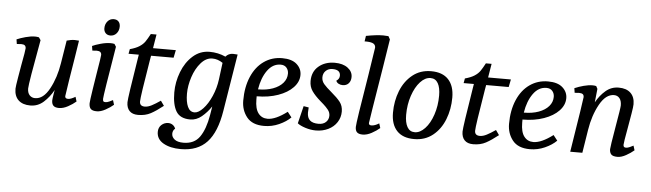

<svg xmlns="http://www.w3.org/2000/svg" viewBox="-53 -910 4552 1342"><g transform="rotate(5 2223.0 -238.5)"><path d="M147 -110Q147 -80 162 -63.5Q177 -47 201 -47Q259 -47 301.5 -125.5Q344 -204 360 -306L386 -467Q416 -476 443 -476Q456 -476 472 -474L454 -359Q439 -268 426.5 -189Q414 -110 410 -79Q410 -62 431 -62Q450 -62 482 -81L492 -49Q469 -29 436 -11Q403 7 373 7Q346 7 334 -5Q322 -17 322 -42Q322 -52 329 -94L333 -116Q305 -65 265 -29Q225 7 172 7Q118 7 88.5 -21Q59 -49 59 -101Q59 -115 70.5 -183Q82 -251 85 -268Q105 -373 105 -388Q105 -401 97.5 -408Q90 -415 72 -415Q65 -415 41 -413L36 -445Q61 -456 97.5 -466Q134 -476 164 -476Q176 -476 191 -473L204 -454Q147 -144 147 -110Z M584 -45Q584 -59 597.5 -146.5Q611 -234 615 -257Q635 -377 635 -388Q635 -415 602 -415Q595 -415 571 -413L566 -445Q587 -455 624.5 -465.5Q662 -476 694 -476Q709 -476 721 -473L733 -454Q675 -106 675 -84Q675 -71 678.5 -66.5Q682 -62 694 -62Q705 -62 720.5 -69Q736 -76 745 -81L755 -49Q732 -29 699 -11Q666 7 638 7Q609 7 596.5 -5Q584 -17 584 -45ZM641 -576Q641 -605 658 -625Q675 -645 701 -645Q723 -645 735 -632Q747 -619 747 -597Q747 -568 730 -548.5Q713 -529 687 -529Q666 -529 653.5 -542Q641 -555 641 -576Z M847 -75Q847 -106 892 -383L897 -413H825L831 -446Q872 -457 897 -473Q922 -489 936 -509.5Q950 -530 968 -564H1008L992 -467H1152L1141 -413H983L977 -379Q934 -121 934 -88Q934 -55 970 -55Q992 -55 1018 -68.5Q1044 -82 1079 -106L1103 -72Q1055 -34 1017 -13.5Q979 7 928 7Q888 7 867.5 -14.5Q847 -36 847 -75Z M1076 113Q1076 82 1096.5 63.5Q1117 45 1144 45Q1161 45 1174.5 54Q1188 63 1195 80Q1178 94 1178 117Q1178 140 1198.5 156.5Q1219 173 1261 173Q1337 173 1375 118.5Q1413 64 1430 -36L1440 -97Q1411 -54 1374 -23.5Q1337 7 1294 7Q1223 7 1195 -39.5Q1167 -86 1167 -172Q1167 -245 1194 -315.5Q1221 -386 1271.5 -431Q1322 -476 1389 -476Q1448 -476 1501 -452Q1521 -476 1553 -476Q1563 -476 1585 -474L1520 -74Q1496 77 1430 148Q1364 219 1246 219Q1172 219 1124 191.5Q1076 164 1076 113ZM1470 -290 1485 -407Q1450 -431 1412 -431Q1368 -431 1332 -390Q1296 -349 1276 -288Q1256 -227 1256 -171Q1256 -114 1271.5 -79.5Q1287 -45 1320 -45Q1347 -45 1379.5 -79.5Q1412 -114 1437 -171Q1462 -228 1470 -290Z M1652 -157Q1652 -252 1683 -324.5Q1714 -397 1770 -436.5Q1826 -476 1898 -476Q1966 -476 2000.5 -445Q2035 -414 2035 -370Q2035 -322 1997 -282Q1959 -242 1892.5 -218.5Q1826 -195 1743 -195V-172Q1743 -108 1767 -76.5Q1791 -45 1832 -45Q1888 -45 1969 -106L1998 -69Q1967 -38 1917 -15.5Q1867 7 1812 7Q1729 7 1690.5 -41.5Q1652 -90 1652 -157ZM1947 -372Q1947 -396 1932.5 -413Q1918 -430 1891 -430Q1836 -430 1798.5 -378Q1761 -326 1748 -244Q1807 -244 1852 -260.5Q1897 -277 1922 -306Q1947 -335 1947 -372Z M2046 -32 2076 -155 2112 -149Q2110 -129 2110 -113Q2110 -77 2129.5 -59Q2149 -41 2190 -41Q2223 -41 2242 -59Q2261 -77 2261 -104Q2261 -127 2246 -145.5Q2231 -164 2213 -180Q2195 -196 2189 -201Q2151 -234 2130 -264Q2109 -294 2109 -334Q2109 -400 2154 -438Q2199 -476 2267 -476Q2324 -476 2358 -450.5Q2392 -425 2392 -387Q2392 -359 2376.5 -342Q2361 -325 2335 -325Q2319 -325 2306 -332Q2293 -339 2288 -352Q2310 -366 2310 -389Q2310 -431 2255 -431Q2226 -431 2207.5 -413Q2189 -395 2189 -367Q2189 -341 2207 -320Q2225 -299 2260 -270Q2302 -235 2323.5 -207.5Q2345 -180 2345 -140Q2345 -99 2323 -65Q2301 -31 2262 -12Q2223 7 2175 7Q2139 7 2101.5 -5Q2064 -17 2046 -32Z M2452 -42Q2452 -73 2508 -411Q2538 -600 2538 -606Q2538 -624 2524 -633Q2510 -642 2476 -643H2461L2467 -682Q2540 -696 2587 -696Q2600 -696 2624 -694L2636 -672L2605 -476Q2541 -85 2541 -77Q2541 -62 2559 -62Q2583 -62 2613 -81L2623 -49Q2600 -29 2567 -11Q2534 7 2504 7Q2477 7 2464.5 -4.5Q2452 -16 2452 -42Z M2702 -164Q2702 -246 2730 -317Q2758 -388 2812.5 -432Q2867 -476 2943 -476Q3023 -476 3064.5 -431.5Q3106 -387 3106 -305Q3106 -223 3078 -151.5Q3050 -80 2995.5 -36.5Q2941 7 2865 7Q2785 7 2743.5 -37.5Q2702 -82 2702 -164ZM3013 -311Q3013 -366 2995.5 -397Q2978 -428 2943 -428Q2905 -428 2871 -391Q2837 -354 2816 -291.5Q2795 -229 2795 -157Q2795 -103 2812.5 -72Q2830 -41 2865 -41Q2902 -41 2936.5 -77.5Q2971 -114 2992 -176.5Q3013 -239 3013 -311Z M3198 -75Q3198 -106 3243 -383L3248 -413H3176L3182 -446Q3223 -457 3248 -473Q3273 -489 3287 -509.5Q3301 -530 3319 -564H3359L3343 -467H3503L3492 -413H3334L3328 -379Q3285 -121 3285 -88Q3285 -55 3321 -55Q3343 -55 3369 -68.5Q3395 -82 3430 -106L3454 -72Q3406 -34 3368 -13.5Q3330 7 3279 7Q3239 7 3218.5 -14.5Q3198 -36 3198 -75Z M3517 -157Q3517 -252 3548 -324.5Q3579 -397 3635 -436.5Q3691 -476 3763 -476Q3831 -476 3865.5 -445Q3900 -414 3900 -370Q3900 -322 3862 -282Q3824 -242 3757.5 -218.5Q3691 -195 3608 -195V-172Q3608 -108 3632 -76.5Q3656 -45 3697 -45Q3753 -45 3834 -106L3863 -69Q3832 -38 3782 -15.5Q3732 7 3677 7Q3594 7 3555.5 -41.5Q3517 -90 3517 -157ZM3812 -372Q3812 -396 3797.5 -413Q3783 -430 3756 -430Q3701 -430 3663.5 -378Q3626 -326 3613 -244Q3672 -244 3717 -260.5Q3762 -277 3787 -306Q3812 -335 3812 -372Z M4236 -42Q4236 -58 4260 -198Q4284 -336 4284 -353Q4284 -386 4269.5 -403.5Q4255 -421 4231 -421Q4173 -421 4130 -343Q4087 -265 4071 -163L4045 0H3960Q4020 -375 4020 -388Q4020 -403 4011.5 -409Q4003 -415 3986 -415Q3979 -415 3955 -413L3950 -445Q3980 -458 4014 -467Q4048 -476 4076 -476Q4089 -476 4101 -473L4111 -454L4101 -359Q4128 -408 4167.5 -442Q4207 -476 4259 -476Q4313 -476 4342.5 -448Q4372 -420 4372 -369Q4372 -352 4363.5 -301.5Q4355 -251 4346 -200Q4327 -96 4327 -81Q4327 -71 4331.5 -66.5Q4336 -62 4346 -62Q4357 -62 4372.5 -69Q4388 -76 4397 -81L4407 -49Q4384 -29 4351.5 -11Q4319 7 4292 7Q4259 7 4247.5 -6Q4236 -19 4236 -42Z"/></g></svg>

Font: Caladea
Style: Italic
Weight: 400
Italic angle: -9°
Designer: Carolina Giovagnoli and Andres Torresi
Foundry: Carolina Giovagnoli & Andres Torresi
Version: Version 1.001